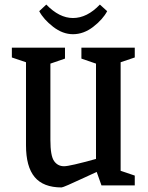

<svg xmlns="http://www.w3.org/2000/svg" viewBox="-20 -813 649 842"><path d="M94 -176V-540L32 -561V-604H265V-556L201 -534V-199Q201 -130 217 -107Q233 -84 261 -84Q286 -84 401 -116V-534L337 -556V-604H571V-561L509 -540V-64L571 -43V0H425L404 -59L352 -35Q258 9 250 9Q170 9 132 -36.5Q94 -82 94 -176ZM152 -764 183 -793Q240 -734 300 -734Q362 -734 418 -793L450 -764Q431 -728 389 -695.5Q347 -663 300 -663Q255 -663 213 -695.5Q171 -728 152 -764Z"/></svg>

Font: Grenze Medium
Style: Regular
Weight: 500
Designer: Renata Polastri
Foundry: Omnibus-Type
Version: Version 1.002; ttfautohint (v1.8)